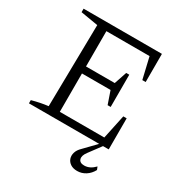

<svg xmlns="http://www.w3.org/2000/svg" viewBox="-195 -792 1080 1140"><g transform="rotate(30 345.5 -222.0)"><path d="M572 -213H595V0H48V-22Q77 -30 104.5 -35.5Q132 -41 158 -44L167 -605L48 -625V-649H585V-456H562L528 -601H203L232 -629V-359H429L458 -445H479V-224H458L428 -311H232V-20L203 -48H537ZM496 205Q468 205 450 193Q432 181 425.5 162Q419 143 425.5 121Q432 99 453 79L548 -19H570L495 82Q472 112 478.5 134Q485 156 516 156Q536 156 554 147Q572 138 588 121L596 141Q580 171 553.5 188Q527 205 496 205Z"/></g></svg>

Font: Piazzolla 24pt Light
Style: Regular
Weight: 300
Designer: Juan Pablo del Peral
Foundry: Huerta Tipografica
Version: Version 2.005